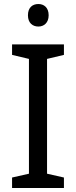

<svg xmlns="http://www.w3.org/2000/svg" viewBox="-20 -935 379 955"><path d="M171 -915C142 -915 119 -898 119 -859C119 -821 142 -803 171 -803C198 -803 222 -821 222 -859C222 -898 198 -915 171 -915ZM298 0V-52L214 -71V-642L298 -662V-714H40V-662L124 -642V-71L40 -52V0Z"/></svg>

Font: Noto Sans Arabic UI
Style: Regular
Weight: 400
Designer: Monotype Design Team, Nadine Chahine and Nizar Qandah
Foundry: Monotype Imaging Inc.
Version: Version 2.010